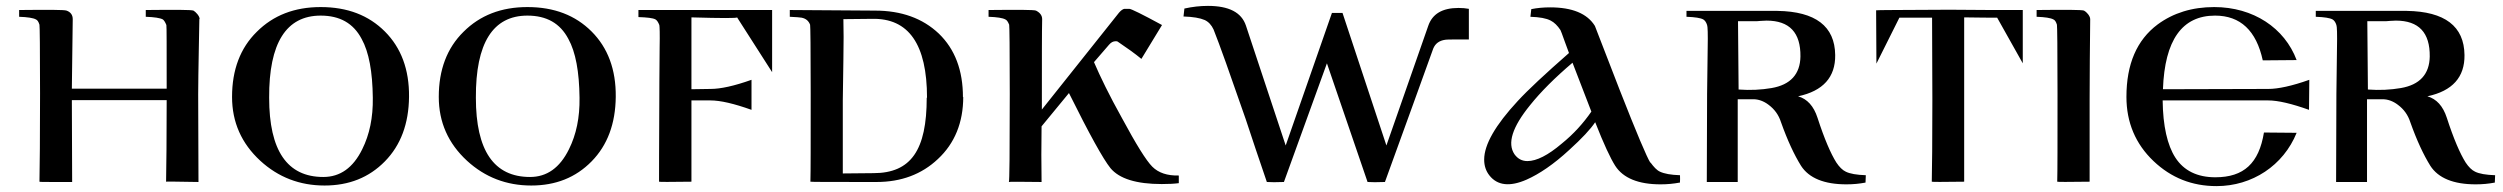

<svg xmlns="http://www.w3.org/2000/svg" viewBox="-20 -618 8499 652"><path d="M658 -553C658 -564 644 -578 637 -582C629 -585 575 -585 475 -584C475 -569 475 -561 475 -561C504 -560 524 -557 533 -552C537 -549 541 -543 545 -533C546 -530 546 -458 546 -317H224L227 -553C227 -567 220 -577 206 -582C198 -585 144 -585 45 -584C45 -569 45 -561 45 -561C74 -560 93 -557 102 -552C107 -550 111 -544 114 -534C115 -531 116 -453 116 -300C116 -151 115 -51 114 -1C114 0 133 0 170 0C207 0 225 0 225 0L224 -278H546C546 -147 545 -55 544 -1C544 -2 581 -1 654 0L653 -298C653 -336 654 -385 655 -445C656 -506 657 -542 657 -554L658 -553Z M1369 -289C1370 -382 1342 -456 1287 -511C1232 -566 1160 -594 1069 -594C980 -594 908 -566 852 -510C796 -455 768 -381 768 -289C768 -203 800 -131 864 -72C925 -16 998 12 1082 12C1165 12 1233 -15 1287 -70C1341 -125 1368 -198 1369 -289ZM1246 -286C1247 -219 1235 -161 1210 -111C1179 -48 1135 -17 1078 -17C955 -17 894 -107 894 -286C893 -472 952 -565 1069 -565C1134 -565 1180 -539 1208 -486C1233 -441 1245 -374 1246 -286Z M2071 -289C2072 -382 2044 -456 1989 -511C1934 -566 1862 -594 1771 -594C1682 -594 1610 -566 1554 -510C1498 -455 1470 -381 1470 -289C1470 -203 1502 -131 1566 -72C1627 -16 1700 12 1784 12C1867 12 1935 -15 1989 -70C2043 -125 2070 -198 2071 -289ZM1948 -286C1949 -219 1937 -161 1912 -111C1881 -48 1837 -17 1780 -17C1657 -17 1596 -107 1596 -286C1595 -472 1654 -565 1771 -565C1836 -565 1882 -539 1910 -486C1935 -441 1947 -374 1948 -286Z M2602 -584H2148V-560C2177 -559 2197 -557 2206 -552C2211 -549 2215 -543 2219 -533C2220 -529 2221 -503 2220 -456C2219 -353 2219 -301 2219 -302C2218 -118 2218 -18 2218 -1C2218 0 2255 0 2328 -1V-277H2392C2427 -277 2473 -266 2532 -245V-347C2473 -326 2427 -316 2393 -316L2328 -315V-559C2431 -556 2483 -556 2483 -559L2602 -373Z M3250 -288C3250 -379 3223 -451 3168 -504C3113 -556 3041 -582 2951 -582L2662 -584C2662 -569 2662 -561 2662 -561C2683 -560 2697 -559 2702 -558C2717 -555 2726 -547 2731 -534C2732 -531 2733 -453 2733 -300C2733 -133 2733 -33 2732 -1C2732 0 2807 0 2957 0C3040 0 3110 -26 3165 -78C3222 -131 3251 -202 3251 -289ZM3127 -286C3127 -109 3074 -30 2946 -30L2842 -29V-277C2842 -298 2843 -344 2844 -415C2845 -472 2845 -518 2844 -553L2941 -554C3066 -557 3128 -467 3128 -286Z M3983 4C3983 -13 3983 -22 3983 -22C3944 -21 3914 -31 3893 -52C3872 -73 3838 -128 3790 -217C3747 -294 3716 -358 3695 -407L3746 -466L3747 -467C3753 -474 3760 -478 3769 -478C3771 -478 3773 -478 3775 -477C3806 -456 3833 -437 3856 -418L3926 -533C3858 -570 3821 -588 3815 -588H3798C3793 -587 3787 -583 3780 -575L3518 -246C3518 -413 3518 -515 3519 -553C3519 -565 3512 -575 3498 -582C3490 -585 3436 -585 3337 -584C3337 -569 3337 -561 3337 -561C3366 -560 3385 -557 3394 -552C3399 -550 3403 -544 3407 -534C3408 -531 3409 -453 3409 -299C3409 -101 3408 -1 3406 0C3406 -1 3443 -1 3517 0C3516 -60 3516 -123 3517 -189L3610 -302C3679 -163 3726 -78 3751 -47C3781 -11 3839 7 3925 7C3949 7 3968 6 3983 4Z M4503 -574 4346 -124C4256 -395 4211 -530 4211 -531C4196 -576 4153 -598 4082 -598C4055 -598 4029 -595 4002 -589L3999 -562C4031 -561 4055 -557 4071 -550C4084 -544 4094 -533 4101 -518C4121 -468 4157 -367 4210 -214C4231 -150 4255 -79 4282 0C4295 1 4315 1 4340 0L4486 -403L4624 0C4637 1 4657 1 4683 0C4756 -200 4810 -351 4847 -453C4854 -470 4867 -480 4888 -483C4892 -484 4919 -484 4968 -484V-588C4957 -590 4946 -591 4933 -591C4878 -591 4844 -571 4830 -530L4688 -124L4539 -574Z M5685 -23C5654 -24 5632 -28 5617 -35C5606 -40 5596 -51 5585 -66H5584C5573 -83 5538 -165 5480 -313L5396 -530C5370 -572 5319 -593 5244 -593C5221 -593 5200 -591 5180 -587L5177 -561C5208 -560 5231 -556 5246 -548C5258 -542 5269 -531 5279 -516C5280 -515 5285 -501 5294 -476C5303 -451 5308 -438 5308 -438C5227 -367 5169 -313 5134 -275C5058 -193 5020 -127 5020 -76C5020 -55 5026 -37 5038 -22C5065 12 5107 17 5164 -8C5207 -27 5256 -60 5309 -109C5352 -148 5381 -179 5397 -203C5426 -129 5449 -80 5465 -55C5492 -13 5544 8 5619 8C5642 8 5663 6 5684 2C5684 9 5686 -3 5685 -23ZM5384 -239C5357 -200 5324 -163 5283 -130C5237 -91 5198 -71 5167 -71C5148 -71 5134 -79 5123 -94C5098 -131 5115 -186 5176 -261C5212 -306 5260 -354 5320 -405Z M6316 -23C6285 -24 6262 -28 6248 -35C6237 -40 6226 -51 6216 -66C6197 -96 6175 -147 6152 -218C6139 -258 6117 -282 6086 -291C6171 -309 6213 -356 6212 -431C6211 -529 6145 -579 6016 -581H5707V-561C5736 -560 5755 -557 5764 -552C5769 -549 5774 -543 5777 -533C5779 -529 5780 -503 5779 -454C5778 -369 5777 -317 5777 -299L5776 0H5881V-73V-208C5881 -263 5881 -288 5881 -281H5934C5951 -281 5969 -275 5986 -262C6006 -247 6020 -228 6028 -203C6050 -141 6073 -92 6096 -55C6123 -13 6175 8 6250 8C6273 8 6294 6 6315 2ZM6094 -426C6093 -366 6060 -330 5996 -319C5961 -313 5924 -311 5884 -314L5882 -546H5946C5947 -546 5967 -548 5979 -548C6057 -548 6095 -507 6094 -426Z M6849 -584C6766 -584 6683 -584 6600 -585C6434 -584 6351 -584 6351 -583L6352 -402L6430 -558H6541L6542 -279C6542 -137 6541 -44 6540 -1C6540 0 6577 0 6650 -1V-559C6705 -558 6742 -558 6762 -558L6849 -403Z M7078 -553C7078 -564 7065 -578 7057 -582C7049 -585 6995 -585 6896 -584C6896 -569 6896 -561 6896 -561C6925 -560 6944 -557 6953 -552C6958 -550 6962 -544 6965 -534C6966 -531 6967 -453 6967 -300C6967 -133 6967 -33 6966 -1C6966 0 7003 0 7076 -1V-277C7076 -366 7077 -458 7078 -554V-553Z M7822 -347C7763 -326 7716 -316 7683 -316L7325 -315C7331 -482 7390 -565 7502 -565C7588 -565 7642 -514 7664 -413L7779 -414C7738 -523 7632 -594 7499 -594C7424 -594 7360 -574 7307 -535C7236 -482 7201 -400 7201 -289C7201 -202 7232 -129 7293 -71C7353 -14 7424 14 7507 14C7628 14 7734 -56 7779 -167L7668 -168C7651 -64 7600 -16 7503 -16C7442 -16 7396 -38 7367 -83C7340 -125 7325 -190 7324 -277H7682C7716 -277 7762 -266 7821 -245L7822 -347Z M8453 -23C8422 -24 8399 -28 8385 -35C8374 -40 8363 -51 8353 -66C8334 -96 8312 -147 8289 -218C8276 -258 8254 -282 8223 -291C8308 -309 8350 -356 8349 -431C8348 -529 8282 -579 8153 -581H7844V-561C7873 -560 7892 -557 7901 -552C7906 -549 7911 -543 7914 -533C7916 -529 7917 -503 7916 -454C7915 -369 7914 -317 7914 -299L7913 0H8018V-73V-208C8018 -263 8018 -288 8018 -281H8071C8088 -281 8106 -275 8123 -262C8143 -247 8157 -228 8165 -203C8187 -141 8210 -92 8233 -55C8260 -13 8312 8 8387 8C8410 8 8431 6 8452 2ZM8231 -426C8230 -366 8197 -330 8133 -319C8098 -313 8061 -311 8021 -314L8019 -546H8083C8084 -546 8104 -548 8116 -548C8194 -548 8232 -507 8231 -426Z"/></svg>

Font: GFS Nicefore
Style: Regular
Weight: 400
Designer: George Matthiopoulos
Foundry: George Matthiopoulos
Version: Version 1.0